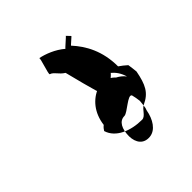

<svg xmlns="http://www.w3.org/2000/svg" viewBox="-167 -890 898 898"><g transform="rotate(-45 282.0 -441.0)"><path d="M258 -618C230 -635 222 -660 201 -666C195 -670 226 -753 219 -754C254 -747 301 -729 337 -698C335 -699 383 -739 381 -740L399 -721C401 -721 364 -690 366 -690C413 -639 453 -568 453 -466C466 -457 479 -447 491 -436C493 -420 496 -404 497 -388C483 -315 466 -279 411 -254C390 -244 379 -210 356 -210C283 -210 211 -238 193 -298C197 -305 203 -313 212 -320C221 -391 262 -440 316 -460C336 -464 360 -462 383 -457C392 -451 402 -444 409 -436C424 -428 438 -418 449 -403C441 -432 426 -453 407 -469C407 -464 345 -415 344 -411C342 -405 311 -442 309 -437C305 -429 258 -618 258 -618ZM310 -281C275 -281 258 -246 258 -198C259 -155 281 -124 325 -128C366 -132 393 -175 402 -226L406 -238C408 -251 410 -265 411 -280C409 -295 407 -310 403 -324C391 -344 331 -281 310 -281Z"/></g></svg>

Font: Ugly Stick
Style: It
Weight: 400
Designer: Stig
Foundry: Cannot Into Space Fonts
Version: Version 0.99